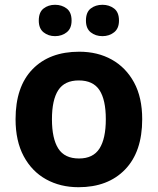

<svg xmlns="http://www.w3.org/2000/svg" viewBox="-20 -772 659 802"><path d="M574 -274Q574 -138 502.5 -64Q431 10 308 10Q232 10 172.5 -23Q113 -56 79 -119.5Q45 -183 45 -274Q45 -410 116 -483Q187 -556 311 -556Q388 -556 447 -523Q506 -490 540 -427.5Q574 -365 574 -274ZM197 -274Q197 -193 223.5 -151.5Q250 -110 310 -110Q369 -110 395.5 -151.5Q422 -193 422 -274Q422 -355 395.5 -395.5Q369 -436 309 -436Q250 -436 223.5 -395.5Q197 -355 197 -274ZM142 -686Q142 -721 162 -736.5Q182 -752 210 -752Q238 -752 258.5 -736.5Q279 -721 279 -686Q279 -653 258.5 -637Q238 -621 210 -621Q182 -621 162 -637Q142 -653 142 -686ZM339 -686Q339 -721 359 -736.5Q379 -752 408 -752Q436 -752 456.5 -736.5Q477 -721 477 -686Q477 -653 456.5 -637Q436 -621 408 -621Q379 -621 359 -637Q339 -653 339 -686Z"/></svg>

Font: Noto Sans Medefaidrin
Style: Bold
Weight: 700
Designer: Dalton Maag Ltd
Foundry: Dalton Maag Ltd
Version: Version 1.002; ttfautohint (v1.8.4.7-5d5b)